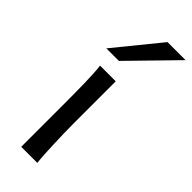

<svg xmlns="http://www.w3.org/2000/svg" viewBox="-255 -813 845 845"><g transform="rotate(45 167.0 -390.5)"><path d="M183.1 -231.9Q183.1 -208.5 183.8 -176.5Q184.6 -144.5 185.8 -111.8Q187 -79.1 188.7 -49.3Q190.4 -19.5 192.9 0H92.8V-258.8Q92.8 -294.4 92.5 -329.1Q92.3 -363.8 91.6 -394.8Q90.8 -425.8 89.4 -452.4Q87.9 -479 85.4 -498H183.1ZM334.5 -781.2 129.4 -571.3H51.3L222.2 -781.2Z"/></g></svg>

Font: Andika Afr
Style: Regular
Weight: 400
Designer: Victor Gaultney, Annie Olsen, Julie Remington, Don Collingsworth, Eric Hays, Becca Hirsbrunner
Foundry: SIL International
Version: Version 5.000